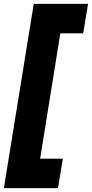

<svg xmlns="http://www.w3.org/2000/svg" viewBox="-56 -760 474 990"><path d="M151 58H268L243 210H-36L118 -740H398L373 -588H255Z"/></svg>

Font: Georama Black
Style: Italic
Weight: 900
Italic angle: -9°
Designer: Jean-Baptiste Levee
Foundry: Production Type
Version: Version 1.000